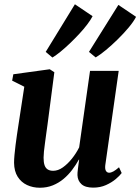

<svg xmlns="http://www.w3.org/2000/svg" viewBox="-20 -870 658 901"><path d="M167 11Q134 11 106.8 -1.8Q79.5 -14.5 63 -40.5Q46.5 -66.5 46 -106Q46 -122 48 -143.5Q50 -165 53 -189.2Q56 -213.5 59.5 -237Q63 -260.5 66 -280L94 -463L37 -491.5L42.5 -521.5L213.5 -545L235 -531L203 -285.5Q200 -265.5 197 -242.5Q194 -219.5 191 -198Q188 -176.5 186.2 -158.8Q184.5 -141 184.5 -130Q184.5 -108 189.2 -94.5Q194 -81 204 -74.8Q214 -68.5 229.5 -68.5Q252.5 -68.5 275 -84.5Q297.5 -100.5 317.5 -125.5Q337.5 -150.5 351.5 -178.5L402.5 -537.5H537L474 -94.5Q472 -76.5 477.2 -68Q482.5 -59.5 492 -59.5Q501 -59.5 512 -65.5Q523 -71.5 538.5 -85L551 -58Q542 -45.5 523 -29.5Q504 -13.5 477.2 -1.5Q450.5 10.5 417.5 10.5Q380 10.5 362.2 -5.8Q344.5 -22 343.5 -48Q343 -52 343.8 -60Q344.5 -68 345.8 -78.5Q347 -89 348.5 -100Q350 -111 351.5 -120.5L350 -121Q336.5 -96.5 318.5 -72.8Q300.5 -49 278 -30.2Q255.5 -11.5 227.8 -0.2Q200 11 167 11ZM226 -600 194.5 -626.5 331.5 -850 414.5 -794Q405.5 -776.5 389 -754.8Q372.5 -733 351.2 -710.2Q330 -687.5 307.5 -666Q285 -644.5 263.8 -627.2Q242.5 -610 226 -600ZM429 -600.5 397.5 -626.5 535.5 -847 618.5 -791Q607 -768.5 583.8 -740.8Q560.5 -713 532.5 -685.5Q504.5 -658 477 -635.2Q449.5 -612.5 429 -600.5Z"/></svg>

Font: Merriweather 72pt
Style: Bold Italic
Weight: 700
Italic angle: -7.8°
Version: Version 2.101